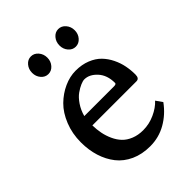

<svg xmlns="http://www.w3.org/2000/svg" viewBox="-189 -725 838 838"><g transform="rotate(-45 229.5 -306.0)"><path d="M131.8 -279.8H314.9Q329.1 -279.8 329.1 -287.1Q329.1 -335.4 302.5 -364.3Q275.9 -393.1 245.1 -393.1Q235.8 -393.1 220.9 -386.7Q206.1 -380.4 188.7 -368.2Q171.4 -356 155.5 -332.5Q139.6 -309.1 131.8 -279.8ZM397.9 -108.9 418.9 -79.1Q386.7 -34.7 341.3 -8.8Q295.9 17.1 242.2 17.1Q192.4 17.1 153.3 -0.7Q114.3 -18.6 89.8 -49.6Q65.4 -80.6 52.7 -121.1Q40 -161.6 40 -209Q40 -263.2 58.6 -309.3Q77.1 -355.5 106.9 -384.8Q136.7 -414.1 172.9 -430.4Q209 -446.8 245.1 -446.8Q283.2 -446.8 313.5 -434.6Q343.8 -422.4 363 -402.6Q382.3 -382.8 395 -356.7Q407.7 -330.6 412.8 -304.2Q418 -277.8 418 -250Q418 -226.1 399.9 -226.1H127.9Q128.4 -199.7 133.1 -176.3Q137.7 -152.8 148.2 -129.9Q158.7 -106.9 174.3 -90.6Q189.9 -74.2 214.6 -64.2Q239.3 -54.2 270 -54.2Q307.6 -54.2 342.3 -70.1Q377 -85.9 397.9 -108.9ZM117.7 -535.9Q104 -551.8 104 -574.2Q104 -596.7 117.7 -612.8Q131.3 -628.9 150.9 -628.9Q170.4 -628.9 184.3 -612.8Q198.2 -596.7 198.2 -574.2Q198.2 -551.8 184.3 -535.9Q170.4 -520 150.9 -520Q131.3 -520 117.7 -535.9ZM286.6 -535.9Q272.9 -551.8 272.9 -574.2Q272.9 -596.7 286.6 -612.8Q300.3 -628.9 319.8 -628.9Q339.4 -628.9 353.3 -612.8Q367.2 -596.7 367.2 -574.2Q367.2 -551.8 353.3 -535.9Q339.4 -520 319.8 -520Q300.3 -520 286.6 -535.9Z"/></g></svg>

Font: Linear Smooth Low Contrast
Style: Regular
Weight: 500
Designer: Philipp H. Poll, Flanker
Foundry: Philipp H. Poll, reworked by Flanker
Version: Version 1.010 | FøM Fix